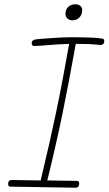

<svg xmlns="http://www.w3.org/2000/svg" viewBox="-20 -882 507 897"><path d="M467 -690Q467 -680 461 -675.5Q455 -671 447 -672Q421 -675 396 -676Q371 -677 334 -677Q300 -487 271 -346.5Q242 -206 201 -39L338 -37Q350 -37 350 -25Q350 -5 332 -5L28 -10Q18 -10 18 -23Q18 -41 35 -41L170 -39Q213 -218 242.5 -359Q272 -500 303 -677Q254 -676 176 -669L141 -667Q128 -667 128 -680Q128 -695 147 -698Q160 -700 219.5 -704Q279 -708 306 -708Q421 -708 456 -702Q462 -701 464.5 -698.5Q467 -696 467 -690ZM286 -818Q286 -838 299 -850Q312 -862 332 -862Q347 -862 355.5 -854.5Q364 -847 364 -834Q364 -814 351 -800.5Q338 -787 319 -787Q304 -787 295 -795.5Q286 -804 286 -818Z"/></svg>

Font: Mali ExtraLight
Style: Italic
Weight: 275
Italic angle: -10°
Version: Version 1.000; ttfautohint (v1.6)